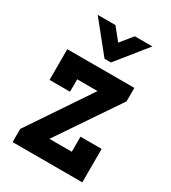

<svg xmlns="http://www.w3.org/2000/svg" viewBox="-176 -809 804 901"><g transform="rotate(30 225.5 -358.5)"><path d="M37.1 0V-71.3L262.7 -406.7H152.3V-339.4H41.5V-505.9H404.8V-433.1L179.2 -99.6H300.3V-181.2H415V0ZM250 -554.2H215.3L84.5 -716.8H180.7L232.9 -651.9L285.6 -716.8H380.9Z"/></g></svg>

Font: Twentytwelve Slab
Style: TwentytwelveSlab
Weight: 700
Designer: Domenico Catapano
Version: Version 1.00 2012